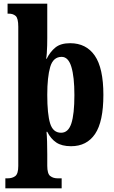

<svg xmlns="http://www.w3.org/2000/svg" viewBox="-20 -780 619 1040"><path d="M9 240V186H21Q47 186 63 173.5Q79 161 79 119V-635Q79 -681 65 -693.5Q51 -706 28 -706H21V-760H236V-574Q236 -556 235.5 -534Q235 -512 233.5 -492Q232 -472 230 -462H233Q252 -500 280.5 -523Q309 -546 360 -546Q447 -546 493.5 -478.5Q540 -411 540 -266Q540 -121 495 -54.5Q450 12 365 12Q315 12 285 -8Q255 -28 236 -66H232Q234 -47 235 -12.5Q236 22 236 55V118Q236 161 252 173.5Q268 186 293 186H314V240ZM311 -61Q350 -61 366.5 -111.5Q383 -162 383 -265Q383 -364 366.5 -418Q350 -472 314 -472Q268 -472 252 -417.5Q236 -363 236 -266Q236 -162 251.5 -111.5Q267 -61 311 -61Z"/></svg>

Font: Noto Serif Lao Condensed ExtraBold
Style: Regular
Weight: 800
Width: 3
Designer: Monotype Design Team
Foundry: Monotype Imaging Inc.
Version: Version 2.003; ttfautohint (v1.8.4.7-5d5b)